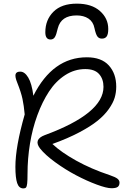

<svg xmlns="http://www.w3.org/2000/svg" viewBox="-20 -1026 710 1059"><path d="M403.8 -1005.9Q485.4 -1005.9 531.2 -965.3Q577.1 -924.8 577.1 -866.2Q577.1 -837.4 568.6 -825.2Q560.1 -813 542 -813Q525.9 -813 517.1 -825Q508.3 -836.9 501 -871.1Q494.1 -906.2 467.8 -923.6Q441.4 -940.9 402.8 -940.9Q316.9 -940.9 298.8 -870.1Q290.5 -833 282.2 -820.6Q273.9 -808.1 258.8 -808.1Q230 -808.1 230 -848.1Q230 -916.5 274.7 -961.2Q319.3 -1005.9 403.8 -1005.9ZM108.9 13.2Q84.5 13.2 74.7 -16.1Q64.9 -45.4 64.9 -106Q64.9 -215.8 116.2 -395Q111.8 -443.8 104 -480.5Q96.2 -517.1 75.2 -569.8Q62 -602.1 65.9 -616.5Q69.8 -630.9 91.8 -630.9Q116.2 -630.9 135.7 -598.4Q155.3 -565.9 164.1 -498Q271 -710 459 -710Q539.6 -710 580.3 -665Q621.1 -620.1 621.1 -547.9Q621.1 -516.1 612.5 -487.3Q604 -458.5 580.3 -424.8Q556.6 -391.1 518.3 -360.1Q480 -329.1 416.7 -295.7Q353.5 -262.2 269 -231.9Q316.9 -186.5 400.1 -140.1Q483.4 -93.8 585 -60.1Q616.7 -49.3 627.9 -40.3Q639.2 -31.2 639.2 -19Q639.2 -2.4 629.2 4.9Q619.1 12.2 595.2 12.2Q567.9 12.2 513.2 -8.1Q458.5 -28.3 399.7 -59.3Q340.8 -90.3 284.7 -131.1Q228.5 -171.9 200.2 -208Q163.6 -256.8 227.1 -280.8Q550.8 -399.9 550.8 -546.9Q550.8 -590.3 526.4 -617.7Q502 -645 450.2 -645Q391.1 -645 339.4 -611.6Q287.6 -578.1 250.2 -521Q212.9 -463.9 185.8 -389.9Q158.7 -315.9 145.3 -233.4Q131.8 -150.9 131.8 -67.9Q131.8 -30.3 129.9 -13.7Q127.9 2.9 123.5 8.1Q119.1 13.2 108.9 13.2Z"/></svg>

Font: Shantell Sans Normal
Style: Regular
Weight: 300
Designer: Stephen Nixon, Anya Danilova, Shantell Martin
Foundry: Arrow Type
Version: Version 1.006;[559af2be0]